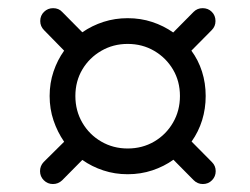

<svg xmlns="http://www.w3.org/2000/svg" viewBox="-20 -582 612 470"><path d="M109.5 -131.5Q96.5 -131.5 87.2 -140.8Q78 -150 78 -163Q78 -176 87 -185.5L137 -235Q120.5 -259 111 -287.2Q101.5 -315.5 101.5 -347Q101.5 -378.5 111 -406.8Q120.5 -435 137 -458L88 -508Q78.5 -517.5 78.5 -530.5Q78.5 -544 87.8 -553Q97 -562 110 -562Q124 -562 132.5 -552.5L181.5 -503Q205.5 -519.5 233.5 -528.5Q261.5 -537.5 292.5 -537.5Q324.5 -537.5 352.5 -528.2Q380.5 -519 404 -502.5L454 -553Q463 -562 476 -562Q489.5 -562 498.5 -553Q507.5 -544 507.5 -530.5Q507.5 -517.5 498.5 -508.5L448.5 -458Q465.5 -435 474.5 -406.8Q483.5 -378.5 483.5 -347Q483.5 -316 474.8 -287.8Q466 -259.5 449 -235.5L499 -185Q508 -176 508 -163Q508 -150 499 -140.8Q490 -131.5 476.5 -131.5Q463.5 -131.5 454 -141L404.5 -191Q381.5 -174.5 353 -165Q324.5 -155.5 292.5 -155.5Q261 -155.5 233 -164.8Q205 -174 181.5 -190.5L132 -140.5Q122.5 -131.5 109.5 -131.5ZM292.5 -218.5Q328.5 -218.5 357.5 -235.5Q386.5 -252.5 403.5 -281.8Q420.5 -311 420.5 -347Q420.5 -383 403.5 -411.8Q386.5 -440.5 357.5 -457.5Q328.5 -474.5 292.5 -474.5Q257 -474.5 227.8 -457.5Q198.5 -440.5 181.5 -411.8Q164.5 -383 164.5 -347Q164.5 -311 181.5 -281.8Q198.5 -252.5 227.8 -235.5Q257 -218.5 292.5 -218.5Z"/></svg>

Font: Jura Light Medium
Style: Regular
Weight: 500
Version: Version 5.106